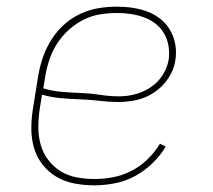

<svg xmlns="http://www.w3.org/2000/svg" viewBox="-20 -548 640 576"><path d="M263 8Q233 8 203.5 2.5Q174 -3 149.5 -17.5Q125 -32 107.5 -54.5Q90 -77 82 -104.5Q74 -132 74 -162.5Q74 -193 79 -223L95 -323Q100 -351 109.5 -378Q119 -405 134.5 -429.5Q150 -454 172 -474Q194 -494 221 -506.5Q248 -519 275.5 -523.5Q303 -528 330 -528Q355 -528 378.5 -524.5Q402 -521 423 -513Q444 -505 462 -490.5Q480 -476 491 -456.5Q502 -437 506 -414Q510 -391 506 -367Q502 -339 485.5 -314Q469 -289 444.5 -272Q420 -255 392 -248.5Q364 -242 336 -242Q307 -242 278.5 -245.5Q250 -249 220.5 -250Q191 -251 162.5 -253.5Q134 -256 106 -264L99 -220Q95 -193 95 -166Q95 -139 102 -114Q109 -89 124.5 -68.5Q140 -48 161.5 -34.5Q183 -21 209.5 -16Q236 -11 264 -11Q292 -11 320 -16.5Q348 -22 374.5 -35.5Q401 -49 423 -70.5Q445 -92 460 -117L477 -108Q461 -81 436.5 -57.5Q412 -34 383.5 -19Q355 -4 324 2Q293 8 263 8ZM338 -259Q362 -259 386.5 -265.5Q411 -272 432.5 -286.5Q454 -301 468 -323Q482 -345 486 -369Q489 -390 485.5 -410.5Q482 -431 472 -448Q462 -465 446.5 -477Q431 -489 412 -496Q393 -503 372.5 -506Q352 -509 331 -509Q306 -509 280.5 -505Q255 -501 231 -489Q207 -477 186.5 -458.5Q166 -440 151.5 -417.5Q137 -395 128.5 -370Q120 -345 116 -320L110 -283Q136 -275 165 -272.5Q194 -270 223 -269Q252 -268 280.5 -263.5Q309 -259 338 -259Z"/></svg>

Font: Iosevka Etoile Thin
Style: Italic
Weight: 100
Italic angle: -9°
Designer: Belleve Invis
Foundry: Belleve Invis
Version: Version 22.1.2; ttfautohint (v1.8.4)